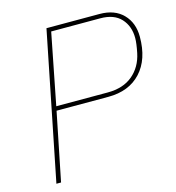

<svg xmlns="http://www.w3.org/2000/svg" viewBox="-105 -788 805 877"><g transform="rotate(-15 298.0 -349.0)"><path d="M76 0H54L194 -698H445Q516 -698 556 -657Q596 -616 596 -550Q596 -443 540 -382.5Q484 -322 386 -322H141ZM211 -678 145 -342H388Q462 -342 507 -380Q552 -418 565 -481Q574 -525 574 -550Q574 -606 541 -642Q508 -678 443 -678Z"/></g></svg>

Font: IBM Plex Sans Thin
Style: Italic
Weight: 100
Italic angle: -11.31°
Designer: Mike Abbink, Paul van der Laan, Pieter van Rosmalen
Foundry: Bold Monday
Version: Version 3.0